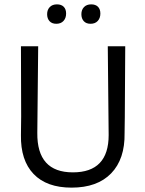

<svg xmlns="http://www.w3.org/2000/svg" viewBox="-20 -853 666 880"><path d="M272 -822C264.7 -829.3 254.3 -833 241 -833C227 -833 216 -828.8 208 -820.5C200 -812.2 196 -801.3 196 -788C196 -774.7 199.7 -764 207 -756C214.3 -748 224.7 -744 238 -744C252 -744 263 -748.3 271 -757C279 -765.7 283 -777 283 -791C283 -804.3 279.3 -814.7 272 -822ZM429 -822C421.7 -829.3 411.3 -833 398 -833C384 -833 373 -828.8 365 -820.5C357 -812.2 353 -801.3 353 -788C353 -774.7 356.7 -764 364 -756C371.3 -748 381.7 -744 395 -744C409 -744 420 -748.3 428 -757C436 -765.7 440 -777 440 -791C440 -804.3 436.3 -814.7 429 -822ZM551 -243 552 -315 554 -641H474L478 -234C478 -120 423.3 -63 314 -63C204 -63 149.7 -123.3 151 -244L155 -641H76L77 -321L76 -234C74.7 -156.7 94 -97.2 134 -55.5C174 -13.8 232 7 308 7C386.7 7 447.2 -14.8 489.5 -58.5C531.8 -102.2 552.3 -163.7 551 -243Z"/></svg>

Font: Alegreya Sans SC
Style: Regular
Weight: 400
Designer: Juan Pablo del Peral
Foundry: Huerta Tipografica
Version: Version 1.000;PS 001.000;hotconv 1.0.70;makeotf.lib2.5.58329